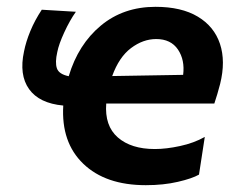

<svg xmlns="http://www.w3.org/2000/svg" viewBox="-20 -533 695 563"><path d="M407.5 10Q289.5 10 224.2 -52.8Q159 -115.5 165.5 -223.5Q95 -230 65.2 -271.8Q35.5 -313.5 50.5 -382.5Q56 -410.5 69 -442Q82 -473.5 102.5 -504.5L202.5 -498.5Q184.5 -473 168.5 -438.2Q152.5 -403.5 148 -380.5Q141 -350 146.8 -332.8Q152.5 -315.5 181.5 -309.5Q209.5 -403 275.8 -458Q342 -513 436 -513Q512 -513 560 -484.2Q608 -455.5 625 -404.5Q642 -353.5 625.5 -287Q617.5 -256 608.5 -229.5H291.5Q286.5 -164 325.5 -130Q364.5 -96 434 -96Q467.5 -96 508 -104.8Q548.5 -113.5 580.5 -131.5L563.5 -21Q543.5 -9.5 501.5 0.2Q459.5 10 407.5 10ZM438 -418.5Q399.5 -418.5 364.2 -392Q329 -365.5 309 -310L517 -313.5Q522.5 -357 501.8 -387.8Q481 -418.5 438 -418.5Z"/></svg>

Font: Commissioner SemiBold
Style: Italic
Weight: 600
Italic angle: -12°
Designer: Kostas Bartsokas
Foundry: Kostas Bartsokas
Version: Version 1.000; ttfautohint (v1.8.3)